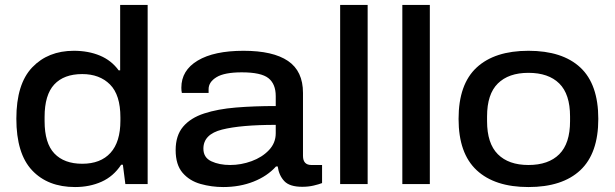

<svg xmlns="http://www.w3.org/2000/svg" viewBox="-20 -743 2482 775"><path d="M283 12Q173 12 109.5 -55.5Q46 -123 46 -264Q46 -404 110 -471Q174 -538 278 -538Q337 -538 383.5 -518.5Q430 -499 459 -459H465V-723H576V0H486L476 -78H469Q438 -31 390 -9.5Q342 12 283 12ZM312 -82Q386 -82 426 -126Q466 -170 466 -256V-269Q466 -360 424 -402Q382 -444 312 -444Q238 -444 199 -402Q160 -360 160 -271V-254Q160 -165 199.5 -123.5Q239 -82 312 -82Z M881 12Q834 12 789.5 -0.5Q745 -13 717 -45.5Q689 -78 689 -137Q689 -196 719 -231.5Q749 -267 804 -285Q859 -303 932.5 -309Q1006 -315 1093 -315V-355Q1093 -404 1063.5 -427.5Q1034 -451 956 -451Q886 -451 854 -431.5Q822 -412 822 -383V-368H714Q712 -377 712 -389Q712 -459 778 -498.5Q844 -538 963 -538Q1082 -538 1142.5 -497Q1203 -456 1203 -368V-114Q1203 -77 1237 -77H1280V-4Q1267 1 1246 6Q1225 11 1200 11Q1149 11 1127.5 -12Q1106 -35 1101 -71H1094Q1059 -32 1003.5 -10Q948 12 881 12ZM909 -77Q953 -77 995.5 -92.5Q1038 -108 1065.5 -137Q1093 -166 1093 -205V-239Q952 -239 876.5 -220Q801 -201 801 -143Q801 -107 833 -92Q865 -77 909 -77Z M1353 0V-723H1464V0Z M1604 0V-723H1715V0Z M2113 12Q1977 12 1904 -56Q1831 -124 1831 -263Q1831 -403 1904 -470.5Q1977 -538 2113 -538Q2250 -538 2322.5 -470.5Q2395 -403 2395 -263Q2395 -124 2322.5 -56Q2250 12 2113 12ZM2113 -77Q2194 -77 2237.5 -120.5Q2281 -164 2281 -254V-273Q2281 -363 2237.5 -406Q2194 -449 2113 -449Q2033 -449 1989.5 -406Q1946 -363 1946 -273V-254Q1946 -164 1989.5 -120.5Q2033 -77 2113 -77Z"/></svg>

Font: Archivo SemiExpanded Medium
Style: Regular
Weight: 500
Width: 6
Designer: Hector Gatti
Foundry: Omnibus-Type
Version: Version 2.001; ttfautohint (v1.8.3)